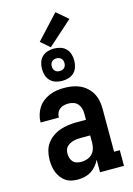

<svg xmlns="http://www.w3.org/2000/svg" viewBox="-144 -1057 789 1138"><g transform="rotate(-15 250.0 -488.5)"><path d="M188 8Q169 8 150 4Q131 0 115 -10.5Q99 -21 87 -37Q75 -53 68 -70.5Q61 -88 58 -107.5Q55 -127 55 -146Q55 -172 61 -198Q67 -224 82 -245.5Q97 -267 119 -282.5Q141 -298 165.5 -306.5Q190 -315 216 -318.5Q242 -322 269 -322H325V-361Q325 -377 320.5 -392.5Q316 -408 305.5 -420Q295 -432 279.5 -437Q264 -442 248 -442Q234 -442 220 -438.5Q206 -435 195 -426Q184 -417 178.5 -403.5Q173 -390 173 -376H61Q61 -399 67.5 -422Q74 -445 86.5 -464.5Q99 -484 117.5 -498.5Q136 -513 157.5 -522Q179 -531 202 -534.5Q225 -538 248 -538Q273 -538 297.5 -534Q322 -530 344 -520Q366 -510 384.5 -493.5Q403 -477 415 -455.5Q427 -434 432 -410Q437 -386 437 -361V-96H472V0H325V-77Q316 -58 302 -41.5Q288 -25 270 -13.5Q252 -2 231 3Q210 8 188 8ZM234 -88Q252 -88 270 -94Q288 -100 301 -113Q314 -126 319.5 -144Q325 -162 325 -180V-226H269Q257 -226 245.5 -225Q234 -224 222.5 -221Q211 -218 200.5 -212.5Q190 -207 182 -199Q174 -191 170.5 -179.5Q167 -168 167 -157Q167 -143 171 -129.5Q175 -116 184 -106Q193 -96 206.5 -92Q220 -88 234 -88ZM250 -581Q230 -581 210.5 -587Q191 -593 177 -607Q163 -621 157 -640.5Q151 -660 151 -680Q151 -700 157 -719.5Q163 -739 177 -753Q191 -767 210.5 -773Q230 -779 250 -779Q270 -779 289.5 -773Q309 -767 323 -753Q337 -739 343 -719.5Q349 -700 349 -680Q349 -660 343 -640.5Q337 -621 323 -607Q309 -593 289.5 -587Q270 -581 250 -581ZM250 -641Q258 -641 265.5 -643.5Q273 -646 278.5 -651.5Q284 -657 286.5 -664.5Q289 -672 289 -680Q289 -688 286.5 -695.5Q284 -703 278.5 -708.5Q273 -714 265.5 -716.5Q258 -719 250 -719Q242 -719 234.5 -716.5Q227 -714 221.5 -708.5Q216 -703 213.5 -695.5Q211 -688 211 -680Q211 -672 213.5 -664.5Q216 -657 221.5 -651.5Q227 -646 234.5 -643.5Q242 -641 250 -641ZM235 -791 180 -839 315 -985 385 -925Z"/></g></svg>

Font: Iosevka Slab
Style: Bold
Weight: 700
Monospace: yes
Designer: Belleve Invis
Foundry: Belleve Invis
Version: Version 11.1.1; ttfautohint (v1.8.3)